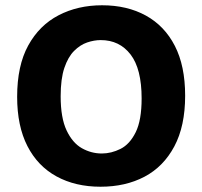

<svg xmlns="http://www.w3.org/2000/svg" viewBox="-20 -694 767 728"><path d="M361 14Q266 14 194.5 -25Q123 -64 84 -140Q45 -216 45 -327Q45 -445 87 -521.5Q129 -598 202 -636Q275 -674 367 -674Q462 -674 533 -635Q604 -596 643 -520Q682 -444 682 -331Q682 -216 641 -139Q600 -62 528 -24Q456 14 361 14ZM366 -112Q402 -112 437 -129.5Q472 -147 494.5 -192.5Q517 -238 517 -321Q517 -433 475 -487.5Q433 -542 362 -542Q337 -542 310.5 -533Q284 -524 261 -501Q238 -478 224 -436.5Q210 -395 210 -329Q210 -247 232.5 -199.5Q255 -152 290.5 -132Q326 -112 366 -112Z"/></svg>

Font: Bricolage Grotesque 10pt ExtraBold
Style: Regular
Weight: 800
Designer: Mathieu Triay
Foundry: Atelier Triay
Version: Version 1.000; ttfautohint (v1.8.4.7-5d5b);gftools[0.9.32]